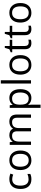

<svg xmlns="http://www.w3.org/2000/svg" viewBox="1875 -2675 1040 4830"><g transform="rotate(-90 2395.0 -260.0)"><path d="M299.8 9.8Q183.6 9.8 119.9 -61.8Q56.2 -133.3 56.2 -264.2Q56.2 -398.4 120.8 -471.7Q185.5 -544.9 305.2 -544.9Q343.8 -544.9 382.3 -536.6Q420.9 -528.3 442.9 -517.1L418 -448.2Q391.1 -459 359.4 -466.1Q327.6 -473.1 303.2 -473.1Q140.1 -473.1 140.1 -265.1Q140.1 -166.5 179.9 -113.8Q219.7 -61 297.9 -61Q364.7 -61 435.1 -89.8V-18.1Q381.3 9.8 299.8 9.8Z M1023.9 -268.1Q1023.9 -137.2 958 -63.7Q892.1 9.8 775.9 9.8Q704.1 9.8 648.4 -23.9Q592.8 -57.6 562.5 -120.6Q532.2 -183.6 532.2 -268.1Q532.2 -398.9 597.7 -471.9Q663.1 -544.9 779.3 -544.9Q891.6 -544.9 957.8 -470.2Q1023.9 -395.5 1023.9 -268.1ZM616.2 -268.1Q616.2 -165.5 657.2 -111.8Q698.2 -58.1 777.8 -58.1Q857.4 -58.1 898.7 -111.6Q939.9 -165 939.9 -268.1Q939.9 -370.1 898.7 -423.1Q857.4 -476.1 776.9 -476.1Q697.3 -476.1 656.7 -423.8Q616.2 -371.6 616.2 -268.1Z M1848.1 0V-348.1Q1848.1 -412.1 1820.8 -444.1Q1793.5 -476.1 1735.8 -476.1Q1660.2 -476.1 1624 -432.6Q1587.9 -389.2 1587.9 -298.8V0H1506.8V-348.1Q1506.8 -412.1 1479.5 -444.1Q1452.1 -476.1 1394 -476.1Q1317.9 -476.1 1282.5 -430.4Q1247.1 -384.8 1247.1 -280.8V0H1166V-535.2H1231.9L1245.1 -461.9H1249Q1272 -501 1313.7 -522.9Q1355.5 -544.9 1407.2 -544.9Q1532.7 -544.9 1571.3 -454.1H1575.2Q1599.1 -496.1 1644.5 -520.5Q1689.9 -544.9 1748 -544.9Q1838.9 -544.9 1884 -498.3Q1929.2 -451.7 1929.2 -349.1V0Z M2345.2 9.8Q2293 9.8 2249.8 -9.5Q2206.5 -28.8 2177.2 -68.8H2171.4Q2177.2 -22 2177.2 20V240.2H2096.2V-535.2H2162.1L2173.3 -461.9H2177.2Q2208.5 -505.9 2250 -525.4Q2291.5 -544.9 2345.2 -544.9Q2451.7 -544.9 2509.5 -472.2Q2567.4 -399.4 2567.4 -268.1Q2567.4 -136.2 2508.5 -63.2Q2449.7 9.8 2345.2 9.8ZM2333.5 -476.1Q2251.5 -476.1 2214.8 -430.7Q2178.2 -385.3 2177.2 -286.1V-268.1Q2177.2 -155.3 2214.8 -106.7Q2252.4 -58.1 2335.4 -58.1Q2404.8 -58.1 2444.1 -114.3Q2483.4 -170.4 2483.4 -269Q2483.4 -369.1 2444.1 -422.6Q2404.8 -476.1 2333.5 -476.1Z M2790 0H2709V-759.8H2790Z M3423.8 -268.1Q3423.8 -137.2 3357.9 -63.7Q3292 9.8 3175.8 9.8Q3104 9.8 3048.3 -23.9Q2992.7 -57.6 2962.4 -120.6Q2932.1 -183.6 2932.1 -268.1Q2932.1 -398.9 2997.6 -471.9Q3063 -544.9 3179.2 -544.9Q3291.5 -544.9 3357.7 -470.2Q3423.8 -395.5 3423.8 -268.1ZM3016.1 -268.1Q3016.1 -165.5 3057.1 -111.8Q3098.1 -58.1 3177.7 -58.1Q3257.3 -58.1 3298.6 -111.6Q3339.8 -165 3339.8 -268.1Q3339.8 -370.1 3298.6 -423.1Q3257.3 -476.1 3176.8 -476.1Q3097.2 -476.1 3056.6 -423.8Q3016.1 -371.6 3016.1 -268.1Z M3738.8 -57.1Q3760.3 -57.1 3780.3 -60.3Q3800.3 -63.5 3812 -66.9V-4.9Q3798.8 1.5 3773.2 5.6Q3747.6 9.8 3727.1 9.8Q3571.8 9.8 3571.8 -153.8V-472.2H3495.1V-511.2L3571.8 -544.9L3606 -659.2H3652.8V-535.2H3808.1V-472.2H3652.8V-157.2Q3652.8 -108.9 3675.8 -83Q3698.7 -57.1 3738.8 -57.1Z M4091.8 -57.1Q4113.3 -57.1 4133.3 -60.3Q4153.3 -63.5 4165 -66.9V-4.9Q4151.9 1.5 4126.2 5.6Q4100.6 9.8 4080.1 9.8Q3924.8 9.8 3924.8 -153.8V-472.2H3848.1V-511.2L3924.8 -544.9L3959 -659.2H4005.9V-535.2H4161.1V-472.2H4005.9V-157.2Q4005.9 -108.9 4028.8 -83Q4051.8 -57.1 4091.8 -57.1Z M4733.9 -268.1Q4733.9 -137.2 4668 -63.7Q4602.1 9.8 4485.8 9.8Q4414.1 9.8 4358.4 -23.9Q4302.7 -57.6 4272.5 -120.6Q4242.2 -183.6 4242.2 -268.1Q4242.2 -398.9 4307.6 -471.9Q4373 -544.9 4489.3 -544.9Q4601.6 -544.9 4667.7 -470.2Q4733.9 -395.5 4733.9 -268.1ZM4326.2 -268.1Q4326.2 -165.5 4367.2 -111.8Q4408.2 -58.1 4487.8 -58.1Q4567.4 -58.1 4608.6 -111.6Q4649.9 -165 4649.9 -268.1Q4649.9 -370.1 4608.6 -423.1Q4567.4 -476.1 4486.8 -476.1Q4407.2 -476.1 4366.7 -423.8Q4326.2 -371.6 4326.2 -268.1Z"/></g></svg>

Font: QFn1     
Style: Regular
Weight: 400
Foundry: Ascender Corporation
Version: Version 1.10